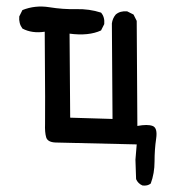

<svg xmlns="http://www.w3.org/2000/svg" viewBox="-20 -444 540 589"><path d="M417 125Q403.3 119.1 397.5 105.5L395.5 45.9L399.4 -1L150.4 -6.8Q126 -7.8 121.6 -22.9Q117.2 -38.1 118.2 -64Q119.1 -89.8 117.2 -346.7Q78.1 -340.8 48.8 -356.4Q37.1 -372.1 39.1 -393.6L48.8 -413.1Q87.9 -428.7 130.9 -421.9Q173.8 -415 213.9 -416Q253.9 -417 290 -405.3Q301.8 -391.6 299.8 -370.1L290 -350.6Q252 -333 193.4 -340.8L195.3 -83L325.2 -79.1L323.2 -372.1Q325.2 -387.7 335 -399.4Q348.6 -411.1 370.1 -409.2L389.6 -399.4L399.4 -379.9L401.4 -57.6Q432.6 -63.5 448.2 -57.6Q463.9 -51.8 459 -18.6Q454.1 14.6 454.1 51.3Q454.1 87.9 442.4 119.1Q432.6 127 417 125Z"/></svg>

Font: JasonHandwriting2
Style: Regular
Weight: 400
Version: Version 1.05.10